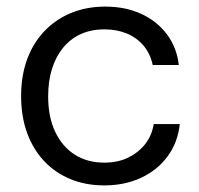

<svg xmlns="http://www.w3.org/2000/svg" viewBox="-20 -553 602 582"><path d="M296 9Q239 9 192.5 -10.5Q146 -30 113 -65.5Q80 -101 62 -150.5Q44 -200 44 -262Q44 -323 62 -372.5Q80 -422 114 -458Q148 -494 195 -513.5Q242 -533 299 -533Q360 -533 408 -511Q456 -489 486 -449Q516 -409 522 -356H443Q435 -392 414 -416Q393 -440 363 -452Q333 -464 297 -464Q256 -464 224.5 -449.5Q193 -435 171 -408Q149 -381 137.5 -344Q126 -307 126 -261Q126 -198 147.5 -153Q169 -108 207 -84Q245 -60 296 -60Q337 -60 368 -75Q399 -90 419.5 -115.5Q440 -141 446 -177H525Q519 -121 488 -79Q457 -37 407.5 -14Q358 9 296 9Z"/></svg>

Font: Mona Sans ExtraLight
Style: Regular
Weight: 400
Version: Version 2.000